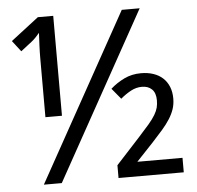

<svg xmlns="http://www.w3.org/2000/svg" viewBox="-51 -766 840 819"><g transform="rotate(-5 368.5 -357.0)"><path d="M140.6 -713.9H206.5V-286.1H135.7V-538.1Q135.7 -550.3 136 -564.9Q136.2 -579.6 137 -594.2Q137.7 -608.9 138.4 -622.6Q139.2 -636.2 139.6 -647Q132.8 -638.7 123.5 -628.9Q114.3 -619.1 103.5 -610.8L57.6 -575.2L21.5 -622.1ZM576.7 -713.9 180.7 0H104L500 -713.9ZM703.1 -0.5H423.8V-55.2L525.9 -166.5Q553.7 -196.8 571.3 -217.5Q588.9 -238.3 598.6 -254.6Q608.4 -271 612.1 -285.4Q615.7 -299.8 615.7 -316.4Q615.7 -348.1 599.6 -363.8Q583.5 -379.4 557.1 -379.4Q532.2 -379.4 509.5 -367.2Q486.8 -355 464.8 -336.4L426.8 -382.3Q453.1 -405.8 485.6 -421.6Q518.1 -437.5 558.1 -437.5Q587.4 -437.5 611.1 -429.4Q634.8 -421.4 651.4 -406Q668 -390.6 677 -368.4Q686 -346.2 686 -318.4Q686 -293.9 679 -272.9Q671.9 -252 658.7 -231.2Q645.5 -210.4 626.2 -188.2Q606.9 -166 582 -139.2L509.8 -62.5H703.1Z"/></g></svg>

Font: Puppies Kittens
Style: Regular
Weight: 400
Foundry: Ascender Corporation and Peter Mawhorter
Version: Version 0.1